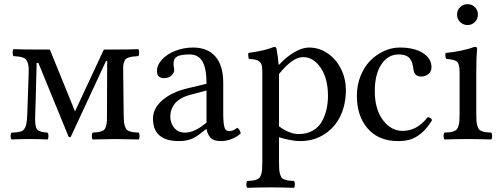

<svg xmlns="http://www.w3.org/2000/svg" viewBox="-20 -667 2394 921"><path d="M35.2 2Q30.8 -2.4 30.8 -14.4Q30.8 -26.4 35.2 -30.8Q50.8 -31.2 58.8 -32.2Q66.9 -33.2 76.4 -35.4Q85.9 -37.6 90.6 -41.7Q95.2 -45.9 99.4 -53Q103.5 -60.1 106 -70.8Q109.4 -84 110.8 -120.1Q111.3 -129.4 111.8 -147.7Q112.3 -166 112.8 -175.8L117.2 -306.2Q118.2 -327.6 117.4 -341.6Q116.7 -355.5 113 -365.7Q109.4 -376 105.2 -381.3Q101.1 -386.7 91.1 -390.4Q81.1 -394 72 -395.3Q63 -396.5 44.9 -397.9Q40.5 -402.3 40.5 -414.6Q40.5 -426.8 44.9 -431.2Q80.1 -429.2 219.2 -429.2L339.8 -132.8L478 -429.2Q607.9 -429.2 643.1 -431.2Q647.5 -426.8 647.5 -414.6Q647.5 -402.3 643.1 -397.9Q624 -396.5 614.7 -395.3Q605.5 -394 595 -390.4Q584.5 -386.7 580.3 -380.1Q576.2 -373.5 573.2 -362.8Q570.3 -352.1 570.8 -335L573.2 -122.1Q573.7 -100.1 574.5 -86.7Q575.2 -73.2 578.9 -62.5Q582.5 -51.8 586.4 -46.6Q590.3 -41.5 599.9 -37.8Q609.4 -34.2 618.4 -33Q627.4 -31.7 645 -30.8Q649.4 -26.4 649.4 -14.4Q649.4 -2.4 645 2Q566.9 0 533.2 0Q497.1 0 424.8 2Q420.4 -2.4 420.4 -14.4Q420.4 -26.4 424.8 -30.8Q442.4 -32.2 451.2 -33.4Q460 -34.7 469.2 -38.3Q478.5 -42 481.9 -46.9Q485.4 -51.8 488.8 -62.7Q492.2 -73.7 492.7 -86.7Q493.2 -99.6 493.2 -122.1L494.1 -375H488.8L319.8 -11.2Q315.4 -6.8 309.1 -11.2L164.1 -365.2H155.8L150.9 -176.8Q150.4 -167 149.9 -148.4Q149.4 -129.9 148.9 -120.1Q147.5 -85.9 149.9 -69.8Q152.8 -47.9 164.6 -40.5Q176.3 -33.2 208 -30.8Q212.4 -26.4 212.4 -14.4Q212.4 -2.4 208 2Q168 0 121.1 0Q75.2 0 35.2 2Z M970.7 -79.1V-232.9L891.6 -211.9Q864.7 -204.6 845.7 -192.9Q826.7 -181.2 816.4 -167Q806.2 -152.8 801.5 -138.4Q796.9 -124 796.9 -108.9Q796.9 -77.1 815.4 -54Q834 -30.8 868.7 -30.8Q913.6 -30.8 970.7 -79.1ZM970.7 -47.9H968.8L948.7 -32.2Q918.5 -7.3 893.6 1.2Q868.7 9.8 838.9 9.8Q713.9 9.8 713.9 -98.1Q713.9 -147.9 759.5 -186.8Q805.2 -225.6 878.9 -243.2L970.7 -265.1Q970.7 -338.4 951.2 -372.1Q931.6 -405.8 889.6 -405.8Q846.7 -405.8 829.6 -396Q812.5 -386.2 812.5 -360.8Q812.5 -353 814.2 -344Q815.9 -335 815.9 -332Q815.9 -316.9 802 -304.4Q788.1 -292 767.6 -292Q732.9 -292 732.9 -326.2Q732.9 -355 757.1 -381.3Q781.2 -407.7 821.5 -423.3Q861.8 -439 905.8 -439Q975.6 -439 1013.2 -396Q1050.8 -353 1050.8 -270V-123Q1050.8 -80.1 1055.9 -59.1Q1061 -38.1 1079.6 -38.1Q1098.6 -38.1 1117.7 -54.2Q1131.3 -46.9 1134.8 -26.9Q1118.2 -11.2 1092.5 -0.7Q1066.9 9.8 1039.6 9.8Q1005.4 9.8 990.7 -5.4Q976.1 -20.5 970.7 -47.9Z M1318.4 -312V-61Q1369.1 -23.9 1412.1 -23.9Q1452.1 -23.9 1481 -40.8Q1509.8 -57.6 1524.9 -85.7Q1540 -113.8 1546.6 -144Q1553.2 -174.3 1553.2 -208Q1553.2 -290.5 1518.3 -341.8Q1483.4 -393.1 1434.1 -393.1Q1383.3 -393.1 1318.4 -312ZM1166 233.9Q1161.6 229.5 1161.6 217.5Q1161.6 205.6 1166 201.2Q1183.1 200.2 1192.6 199Q1202.1 197.8 1211.7 194.1Q1221.2 190.4 1225.3 185.1Q1229.5 179.7 1232.9 169.2Q1236.3 158.7 1237.3 145Q1238.3 131.3 1238.3 109.9V-316.9Q1238.3 -339.4 1236.1 -351.3Q1233.9 -363.3 1225.6 -370.6Q1217.3 -377.9 1206.8 -380.4Q1196.3 -382.8 1173.3 -384.8Q1171.9 -389.6 1170.9 -398.9Q1169.9 -408.2 1171.4 -413.1Q1247.1 -422.9 1294.4 -441.9Q1304.7 -441.9 1306.2 -434.1Q1314.5 -387.2 1316.4 -356.9H1319.3Q1351.1 -392.1 1390.1 -415.5Q1429.2 -439 1462.4 -439Q1511.7 -439 1553 -410.2Q1594.2 -381.3 1616.7 -334.5Q1639.2 -287.6 1639.2 -234.9Q1639.2 -167.5 1613.8 -112.5Q1588.4 -57.6 1537.4 -23.9Q1486.3 9.8 1418.5 9.8Q1398.4 9.8 1369.1 4.2Q1339.8 -1.5 1318.4 -8.8V109.9Q1318.4 131.3 1319.3 145Q1320.3 158.7 1323.7 169.2Q1327.1 179.7 1331.1 185.1Q1335 190.4 1344.5 194.1Q1354 197.8 1363.5 199Q1373 200.2 1390.1 201.2Q1394.5 205.6 1394.5 217.5Q1394.5 229.5 1390.1 233.9Q1323.7 231.9 1278.3 231.9Q1232.4 231.9 1166 233.9Z M2052.7 -90.8Q2028.8 -51.3 2001.2 -28.3Q1973.6 -5.4 1948 2.2Q1922.4 9.8 1889.6 9.8Q1796.9 9.8 1744.4 -49.8Q1691.9 -109.4 1691.9 -208Q1691.9 -259.3 1710 -303.7Q1728 -348.1 1757.3 -377.2Q1786.6 -406.2 1823 -422.6Q1859.4 -439 1897 -439Q1967.8 -439 2008.8 -412.6Q2049.8 -386.2 2049.8 -344.2Q2049.8 -323.2 2034.4 -311.5Q2019 -299.8 2001 -299.8Q1966.8 -299.8 1962.9 -335.9Q1960.9 -351.6 1958 -362.1Q1955.1 -372.6 1948 -383.5Q1940.9 -394.5 1926.8 -400.1Q1912.6 -405.8 1891.6 -405.8Q1841.3 -405.8 1809.6 -358.4Q1777.8 -311 1777.8 -230Q1777.8 -144 1816.4 -91.6Q1855 -39.1 1911.6 -39.1Q1980.5 -39.1 2031.7 -105Q2047.4 -103 2052.7 -90.8Z M2264.6 -319.8V-122.1Q2264.6 -100.6 2265.6 -86.9Q2266.6 -73.2 2270 -62.7Q2273.4 -52.2 2277.3 -46.9Q2281.2 -41.5 2290.8 -37.8Q2300.3 -34.2 2309.8 -33Q2319.3 -31.7 2336.4 -30.8Q2340.8 -26.4 2340.8 -14.4Q2340.8 -2.4 2336.4 2Q2270 0 2224.6 0Q2178.7 0 2112.3 2Q2107.9 -2.4 2107.9 -14.4Q2107.9 -26.4 2112.3 -30.8Q2129.4 -31.7 2138.9 -33Q2148.4 -34.2 2158 -37.8Q2167.5 -41.5 2171.6 -46.9Q2175.8 -52.2 2179.2 -62.7Q2182.6 -73.2 2183.6 -86.9Q2184.6 -100.6 2184.6 -122.1V-319.8Q2184.6 -358.9 2173.6 -370.1Q2162.6 -381.3 2119.6 -384.8Q2114.3 -400.9 2117.7 -413.1Q2154.3 -416 2193.8 -424.6Q2233.4 -433.1 2255.4 -441.9Q2268.6 -441.9 2268.6 -435.1Q2264.6 -389.6 2264.6 -319.8ZM2187 -561.5Q2172.4 -576.2 2172.4 -597.2Q2172.4 -618.2 2187 -632.6Q2201.7 -647 2222.7 -647Q2243.7 -647 2258.1 -632.6Q2272.5 -618.2 2272.5 -597.2Q2272.5 -576.2 2258.1 -561.5Q2243.7 -546.9 2222.7 -546.9Q2201.7 -546.9 2187 -561.5Z"/></svg>

Font: Common Serif
Style: Regular
Weight: 400
Designer: Philipp H. Poll, Khaled Hosny
Foundry: Stefan Peev, Context Ltd.
Version: Version 1.026